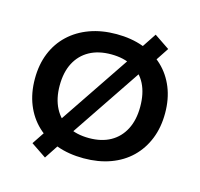

<svg xmlns="http://www.w3.org/2000/svg" viewBox="-117 -895 1128 1083"><g transform="rotate(15 447.0 -353.5)"><path d="M448 10Q361 10 291 -15.5Q221 -41 171 -88.5Q121 -136 94 -203Q67 -270 67 -353Q67 -436 94 -502.5Q121 -569 171.5 -616.5Q222 -664 292 -689.5Q362 -715 448 -715Q534 -715 604 -689.5Q674 -664 723.5 -617Q773 -570 800 -503.5Q827 -437 827 -354Q827 -271 800 -204Q773 -137 723.5 -89Q674 -41 604 -15.5Q534 10 448 10ZM448 -108Q521 -108 573 -137Q625 -166 653.5 -221Q682 -276 682 -353Q682 -431 654.5 -485.5Q627 -540 574 -568.5Q521 -597 448 -597Q374 -597 321.5 -568Q269 -539 240.5 -484.5Q212 -430 212 -352Q212 -276 240.5 -221Q269 -166 321.5 -137Q374 -108 448 -108ZM237 62 148 2 222 -109 267 -170 558 -602 586 -656 661 -769 750 -709 676 -597 631 -536 341 -105 312 -52Z"/></g></svg>

Font: Nunito Sans 10pt SemiExpanded
Style: Bold
Weight: 700
Width: 6
Designer: Vernon Adams
Foundry: Vernon Adams
Version: Version 3.101;gftools[0.9.27]